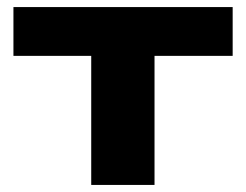

<svg xmlns="http://www.w3.org/2000/svg" viewBox="-20 -523 697 543"><path d="M238 0V-365H18V-503H638V-365H417V0Z"/></svg>

Font: Nunito Sans 7pt Expanded ExtraBold
Style: Regular
Weight: 800
Width: 7
Designer: Vernon Adams
Foundry: Vernon Adams
Version: Version 3.101;gftools[0.9.27]